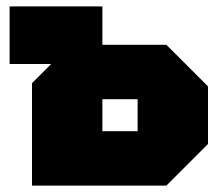

<svg xmlns="http://www.w3.org/2000/svg" viewBox="-20 -580 700 600"><path d="M80 0V-320L140 -380H10V-560H300V-440H500L630 -310V-130L500 0ZM300 -170H410V-270H300Z"/></svg>

Font: Tektur Black
Style: Regular
Weight: 900
Designer: Adam Jagosz
Foundry: Adam Jagosz
Version: Version 1.005;gftools[0.9.30]